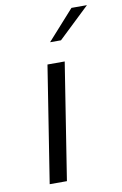

<svg xmlns="http://www.w3.org/2000/svg" viewBox="-87 -817 549 867"><g transform="rotate(-10 187.5 -383.5)"><path d="M153 -534H232L148 0H69ZM304 -767H375L232 -631H182Z"/></g></svg>

Font: Exo
Style: Italic
Weight: 400
Italic angle: -9°
Designer: Natanael Gama
Foundry: Natanael Gama
Version: Version 1.500; ttfautohint (v1.6)